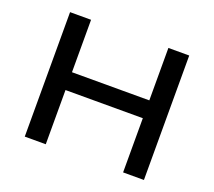

<svg xmlns="http://www.w3.org/2000/svg" viewBox="-119 -864 1140 1022"><g transform="rotate(20 451.0 -352.5)"><path d="M113 0V-705H232V-408H670V-705H788V0H670V-307H232V0Z"/></g></svg>

Font: Nunito Sans 7pt SemiExpanded SemiBold
Style: Regular
Weight: 600
Width: 6
Designer: Vernon Adams
Foundry: Vernon Adams
Version: Version 3.101;gftools[0.9.27]